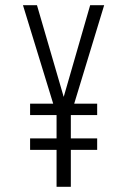

<svg xmlns="http://www.w3.org/2000/svg" viewBox="-20 -720 490 740"><path d="M96 -142.5V-186.5H198V-276.5H96V-320.5H185L68.5 -700H122.5L225.5 -346.5L327.5 -700H381.5L266 -320.5H354.5V-276.5H253V-186.5H354.5V-142.5H253V0H198V-142.5Z"/></svg>

Font: Trispace Condensed ExtraLight
Style: Regular
Weight: 200
Width: 3
Designer: Tyler Finck
Foundry: Etcetera Type Company
Version: Version 1.210; ttfautohint (v1.8.3)